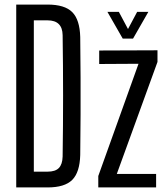

<svg xmlns="http://www.w3.org/2000/svg" viewBox="-20 -820 734 840"><path d="M51 0V-800H188Q263 -800 296 -767Q329 -734 331 -658Q332 -566 332.5 -483Q333 -400 332.5 -317Q332 -234 331 -142Q329 -66 296 -33Q263 0 188 0ZM128 -69H188Q222 -69 237.5 -85Q253 -101 254 -135Q258 -400 254 -666Q253 -731 188 -731H128ZM410 0V-50L586 -541L414 -540V-599L669 -600V-549L491 -59H663V0ZM450 -768H500L540 -693L580 -768H629L562 -651H517Z"/></svg>

Font: Big Shoulders Display Medium
Style: Regular
Weight: 500
Designer: Patric King
Foundry: XO Type Co
Version: Version 1.000; ttfautohint (v1.8.2)